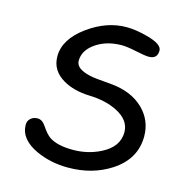

<svg xmlns="http://www.w3.org/2000/svg" viewBox="-109 -818 911 947"><g transform="rotate(15 346.5 -344.0)"><path d="M65.4 -121.6Q64.9 -142.1 79.3 -155Q93.8 -168 114.7 -168Q138.7 -168 156.7 -140.6Q181.6 -103.5 201.2 -90.3Q242.7 -63 321.8 -63Q397.5 -63 462.4 -95.7Q545.4 -137.7 545.4 -212.4Q545.4 -273.9 475.6 -309.6Q416.5 -340.3 329.6 -342.8Q252.4 -345.7 198.2 -376.5Q128.9 -416 128.9 -489.7Q128.9 -576.7 227.5 -648.4Q321.8 -716.3 422.4 -716.3Q469.7 -716.3 529.3 -700.2Q608.4 -679.2 608.4 -646.5Q608.4 -603.5 564.5 -603.5Q544.9 -603.5 496.1 -614Q447.3 -624.5 420.4 -624Q344.2 -623 291 -586.4Q236.3 -548.8 236.3 -495.1Q236.3 -454.6 308.6 -438Q335.4 -431.6 412.6 -426.3Q524.4 -418 587.4 -356Q645 -299.3 645 -217.8Q645 -101.6 537.6 -32.2Q444.3 27.8 321.3 27.8Q231.9 27.8 157.7 -6.3Q66.9 -48.3 65.4 -121.6Z"/></g></svg>

Font: Candra Sangkala
Style: Regular
Weight: 400
Designer: R.S. Wihananto
Foundry: R.S. Wihananto
Version: Version 2.0.1